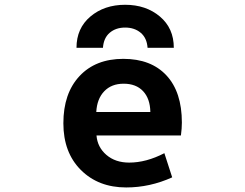

<svg xmlns="http://www.w3.org/2000/svg" viewBox="-20 -784 1040 815"><path d="M389.6 -209Q393.6 -159.2 431.6 -126.5Q469.7 -93.8 528.3 -93.8Q600.6 -93.8 677.7 -133.8L710.9 -31.2Q616.2 11.7 515.6 11.7Q397.5 11.7 323.2 -62.5Q249 -136.7 249 -260.7Q249 -387.7 317.4 -460.9Q385.7 -534.2 503.4 -534.2Q621.1 -534.2 686.5 -463.9Q752 -393.6 752 -263.7Q752 -239.3 748 -209ZM388.7 -308.6H618.2Q617.2 -365.2 587.4 -397Q557.6 -428.7 504.9 -428.7Q453.1 -428.7 422.4 -396.5Q391.6 -364.3 388.7 -308.6ZM717.8 -581.1H606.4Q603.5 -623 577.1 -645Q550.8 -667 511.2 -667Q471.7 -667 445.8 -645Q419.9 -623 417 -581.1H304.7Q304.7 -664.1 363.8 -713.9Q422.9 -763.7 511.2 -763.7Q599.6 -763.7 658.7 -713.9Q717.8 -664.1 717.8 -581.1Z"/></svg>

Font: Gen Shin Gothic Monospace Bold
Style: Bold
Weight: 700
Designer: [Source Han Sans]
Ryoko NISHIZUKA  (kana & ideographs); Paul D. Hunt (Latin, Greek & Cyrillic); Wenlong ZHANG  (bopomofo
Version: Version 1.002.20150607